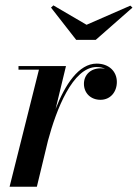

<svg xmlns="http://www.w3.org/2000/svg" viewBox="-20 -712 525 732"><path d="M310 -617.5 183.5 -691.5 174.5 -683 270.5 -560H345L485 -683L477 -690.5ZM128.5 -446.5 16.5 0H120.5L163 -176C194.5 -293.5 257 -456.5 348.5 -456.5C360.5 -456.5 371.5 -454 380.5 -450C375 -451 369.5 -451.5 363.5 -451.5C325.5 -451.5 300 -426.5 300 -392.5C300 -356.5 326.5 -331.5 363 -331.5C401 -331.5 425.5 -361.5 425.5 -399.5C425.5 -440 395 -469.5 348.5 -469.5C280 -469.5 228 -389 192 -296.5L231.5 -460H50.5V-446.5Z"/></svg>

Font: Bodoni* 16pt Medium
Style: Italic
Weight: 500
Italic angle: -13°
Version: Version 2.3